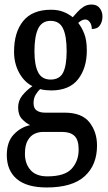

<svg xmlns="http://www.w3.org/2000/svg" viewBox="-20 -590 478 847"><path d="M186 237Q98 237 54 199.5Q10 162 10 94Q10 36 40.5 3.5Q71 -29 113 -38Q94 -47 77 -65Q60 -83 60 -116Q60 -146 78.5 -169Q97 -192 123 -210Q87 -228 64.5 -269Q42 -310 42 -362Q42 -448 82.5 -497.5Q123 -547 205 -547Q236 -547 259 -538Q282 -529 301 -514Q309 -523 321 -536.5Q333 -550 348.5 -560Q364 -570 384 -570Q408 -570 420 -554Q432 -538 432 -517Q432 -495 421 -478.5Q410 -462 385 -462Q385 -480 376.5 -492Q368 -504 357 -504Q347 -504 339.5 -499.5Q332 -495 325 -489Q341 -469 352 -440.5Q363 -412 363 -367Q363 -290 324.5 -240.5Q286 -191 205 -191Q196 -191 181 -192.5Q166 -194 157 -197Q147 -188 137.5 -172.5Q128 -157 128 -135Q128 -112 142 -102.5Q156 -93 179 -93H265Q341 -93 374.5 -50.5Q408 -8 408 52Q408 138 353.5 187.5Q299 237 186 237ZM203 -239Q243 -239 258.5 -270Q274 -301 274 -365Q274 -431 258 -464.5Q242 -498 203 -498Q165 -498 148.5 -464Q132 -430 132 -364Q132 -302 148.5 -270.5Q165 -239 203 -239ZM189 188Q266 188 296.5 154Q327 120 327 70Q327 27 308.5 9.5Q290 -8 255 -8H169Q150 -8 132 0.5Q114 9 102 30Q90 51 90 88Q90 132 114.5 160Q139 188 189 188Z"/></svg>

Font: Noto Serif Myanmar ExtraCondensed Medium
Style: Regular
Weight: 500
Width: 2
Designer: Ben Mitchell and the Monotype Design Team
Foundry: Monotype Imaging Inc.
Version: Version 2.106; ttfautohint (v1.8.4.7-5d5b)